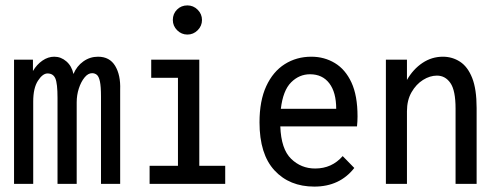

<svg xmlns="http://www.w3.org/2000/svg" viewBox="-20 -681 1840 711"><path d="M32 0V-460H102V-418Q116 -442 137 -456.5Q158 -471 181 -471Q206 -471 226 -453.5Q246 -436 252 -407Q264 -436 288.5 -453.5Q313 -471 343 -471Q386 -471 406.5 -437Q427 -403 425 -349V0H354V-323Q354 -361 350 -379.5Q346 -398 338.5 -404Q331 -410 321 -410Q306 -410 293 -394Q280 -378 272 -353.5Q264 -329 264 -302V0H193V-318Q193 -372 185 -390.5Q177 -409 156 -409Q138 -409 120.5 -382Q103 -355 103 -305V0Z M534 0V-67H639V-393H540V-460H718V-67H814V0ZM674 -553Q652 -553 636 -569Q620 -585 620 -607Q620 -630 635.5 -645.5Q651 -661 674 -661Q696 -661 712 -645Q728 -629 728 -607Q728 -585 712 -569Q696 -553 674 -553Z M1144 10Q1052 10 996.5 -50Q941 -110 941 -228Q941 -308 966 -362Q991 -416 1034.5 -443.5Q1078 -471 1133 -471Q1181 -471 1220 -447.5Q1259 -424 1281.5 -375.5Q1304 -327 1304 -250Q1304 -232 1302 -213H1018Q1021 -129 1058 -93Q1095 -57 1147 -57Q1209 -57 1249 -103L1292 -59Q1238 10 1144 10ZM1020 -278H1225Q1225 -339 1199.5 -372.5Q1174 -406 1128 -406Q1088 -406 1058 -376Q1028 -346 1020 -278Z M1409 0V-460H1487V-385Q1510 -425 1544.5 -448Q1579 -471 1620 -471Q1655 -471 1683.5 -452.5Q1712 -434 1728.5 -392.5Q1745 -351 1745 -281V0H1667V-279Q1667 -346 1648 -373.5Q1629 -401 1598 -401Q1572 -401 1546.5 -385Q1521 -369 1504 -339.5Q1487 -310 1487 -269V0Z"/></svg>

Font: Inconsolata SemiCondensed Medium
Style: Regular
Weight: 500
Width: 4
Monospace: yes
Designer: Raph Levien, Cyreal, Brenton Simpson
Foundry: Raph Levien, Cyreal, Google
Version: Version 3.001; ttfautohint (v1.8.2.53-6de2)